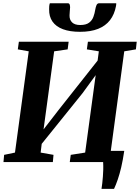

<svg xmlns="http://www.w3.org/2000/svg" viewBox="-20 -1001 864 1186"><path d="M607 165.5Q609.5 149 611.8 130.2Q614 111.5 615.5 90.8Q617 70 617.8 47.2Q618.5 24.5 617 0L581 -69H747.5Q739 -11.5 728.8 32.2Q718.5 76 707.2 108.5Q696 141 684.5 165.5ZM1.5 0 5.5 -44.5 72.5 -58.5 157.5 -684 90 -696 96.5 -743H404L398 -696L314.5 -684L241 -142.5L212.5 -154.5L341 -320.5L621 -675L575 -566.5L590.5 -684L516.5 -696L523 -743H824.5L819.5 -696L747.5 -684L663 -58.5L735.5 -44.5L730.5 0H411L417 -44.5L506 -58.5L578.5 -592L606.5 -585.5L489.5 -425L197.5 -62.5L241 -139.5L231 -58.5L310.5 -44.5L306.5 0ZM398 -981Q407.5 -981 410.2 -973.5Q413 -966 413 -955.5Q412.5 -945 411 -930.2Q409.5 -915.5 409.5 -905.5Q409 -878.5 425.5 -862.5Q442 -846.5 475.5 -846.5Q511.5 -846.5 530.2 -860.8Q549 -875 557 -897Q565 -919 568.5 -942Q571 -957 576 -969Q581 -981 593 -981H698Q698 -977 697.8 -972.8Q697.5 -968.5 696.5 -963.5Q687 -912 659.5 -876.5Q632 -841 586.2 -822.8Q540.5 -804.5 474 -804.5Q412 -804.5 369 -820.5Q326 -836.5 304.2 -867.8Q282.5 -899 283.5 -944Q283.5 -952.5 284 -962Q284.5 -971.5 288 -981Z"/></svg>

Font: Merriweather 36pt ExtraBold
Style: Italic
Weight: 800
Italic angle: -7.8°
Version: Version 2.101